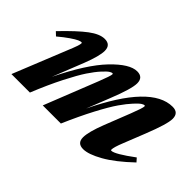

<svg xmlns="http://www.w3.org/2000/svg" viewBox="-72 -655 897 897"><g transform="rotate(45 376.0 -207.0)"><path d="M24.9 0 131.8 -265.1Q154.8 -319.8 154.8 -332.5Q154.8 -336.9 150.9 -336.9Q145 -336.9 133.8 -332Q122.6 -327.1 99.4 -311.3Q76.2 -295.4 47.9 -271.5L29.8 -288.6Q99.1 -360.8 141.8 -392.8Q184.6 -424.8 217.3 -424.8Q256.8 -424.8 256.8 -384.8Q256.8 -351.1 228.5 -278.3L167.5 -124.5Q242.7 -278.8 312.7 -351.8Q382.8 -424.8 431.6 -424.8Q471.2 -424.8 471.2 -384.8Q471.2 -348.1 430.7 -247.1L385.3 -132.8Q525.9 -424.8 665.5 -424.8Q705.6 -424.8 705.6 -384.8Q705.6 -350.1 664.6 -247.1L622.1 -140.1Q604.5 -96.7 604.5 -80.6Q604.5 -76.7 608.4 -76.7Q630.9 -76.7 714.4 -138.7L730 -121.1Q658.2 -52.7 601.3 -20.8Q544.4 11.2 509.8 11.2Q470.2 11.2 470.2 -27.8Q470.2 -63 499 -137.2L549.3 -265.1Q571.3 -321.3 571.3 -333Q571.3 -336.9 567.4 -336.9Q563 -336.9 553.7 -331.3Q544.4 -325.7 524.4 -304.2Q504.4 -282.7 480.7 -248.8Q457 -214.8 422.6 -149.7Q388.2 -84.5 351.6 0H231.9L336.9 -265.1Q359.4 -322.3 359.4 -333Q359.4 -336.9 355.5 -336.9Q351.1 -336.9 341.8 -331.3Q332.5 -325.7 312.7 -304.2Q293 -282.7 270.3 -248.8Q247.6 -214.8 214.4 -149.7Q181.2 -84.5 147 0Z"/></g></svg>

Font: Elstob 18pt ExtraBold
Style: Italic
Weight: 800
Italic angle: -20°
Designer: Peter S. Baker
Version: Version 1.015